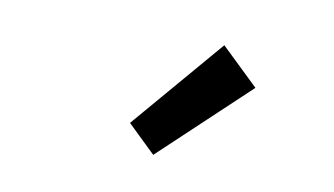

<svg xmlns="http://www.w3.org/2000/svg" viewBox="-40 -969 695 399"><g transform="rotate(10 307.5 -769.0)"><path d="M300 -644 241 -701 406 -894 485 -818Z"/></g></svg>

Font: Noto Sans TC Thin Medium
Style: Regular
Weight: 500
Version: Version 2.004-H2;hotconv 1.0.118;makeotfexe 2.5.65603